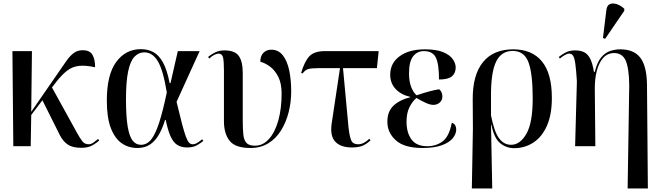

<svg xmlns="http://www.w3.org/2000/svg" viewBox="-20 -824 3737 1082"><path d="M55 0 50 -536H160L156 -194L308 -414Q335 -454 355 -482Q375 -510 396 -525.5Q417 -541 446 -541Q486 -541 501 -515Q516 -489 516 -445Q461 -457 423.5 -452.5Q386 -448 356.5 -424.5Q327 -401 295 -360L273 -331L412 -79Q433 -41 445.5 -26Q458 -11 480 -11Q493 -11 507 -21Q521 -31 533 -41L539 -33Q527 -20 502 -5.5Q477 9 438 9Q391 9 364 -8Q337 -25 318 -61L219 -259L156 -176L153 0Z M754 10Q704 10 665.5 -17Q627 -44 604.5 -102.5Q582 -161 582 -257Q582 -403 635 -475Q688 -547 774 -547Q813 -547 844 -530.5Q875 -514 898 -473Q921 -432 936 -356H941L982 -536H1105L975 -250Q994 -171 1006.5 -123.5Q1019 -76 1028.5 -51.5Q1038 -27 1046.5 -19Q1055 -11 1066 -11Q1080 -11 1095 -21Q1110 -31 1119 -39L1126 -30Q1112 -18 1090 -5.5Q1068 7 1035 7Q1002 7 979.5 -7Q957 -21 941.5 -55Q926 -89 914 -148H910Q897 -104 877 -68Q857 -32 827.5 -11Q798 10 754 10ZM774 -8Q808 -8 832 -38Q856 -68 877 -133Q898 -198 920 -303Q900 -427 870 -478Q840 -529 793 -529Q761 -529 737.5 -504Q714 -479 702 -421Q690 -363 690 -266Q690 -167 699.5 -111Q709 -55 727.5 -31.5Q746 -8 774 -8Z M1392 10Q1306 10 1274 -30.5Q1242 -71 1242 -141V-425Q1242 -479 1237 -500Q1232 -521 1212 -522Q1203 -522 1189 -515.5Q1175 -509 1159 -494L1153 -503Q1170 -518 1193 -529Q1216 -540 1245 -540Q1303 -540 1325.5 -509Q1348 -478 1348 -412V-145Q1348 -95 1351.5 -64Q1355 -33 1369.5 -18Q1384 -3 1417 -3Q1462 -3 1496 -41Q1530 -79 1548.5 -145.5Q1567 -212 1567 -297Q1567 -355 1547.5 -392.5Q1528 -430 1500 -450Q1472 -470 1447 -476Q1447 -509 1464.5 -526.5Q1482 -544 1509 -544Q1549 -544 1574 -512Q1599 -480 1610 -426.5Q1621 -373 1621 -309Q1621 -248 1606.5 -191Q1592 -134 1563.5 -88.5Q1535 -43 1492 -16.5Q1449 10 1392 10Z M1963 7Q1900 7 1869.5 -25.5Q1839 -58 1849 -127L1896 -440H1777Q1735 -440 1717.5 -435Q1700 -430 1685 -410L1677 -413Q1696 -478 1723.5 -507Q1751 -536 1812 -536H2114L2104 -440H1913L1944 -106Q1950 -54 1959.5 -32.5Q1969 -11 1998 -11Q2030 -11 2061 -42L2068 -33Q2042 -9 2019 -1Q1996 7 1963 7Z M2361 10Q2259 10 2211 -33Q2163 -76 2163 -138Q2163 -197 2198.5 -229.5Q2234 -262 2292 -276V-278Q2240 -290 2209.5 -322.5Q2179 -355 2179 -403Q2179 -468 2232 -507Q2285 -546 2375 -546Q2437 -546 2475 -531Q2513 -516 2530.5 -492Q2548 -468 2548 -444Q2548 -412 2527 -394Q2506 -376 2454 -376Q2454 -464 2436 -500Q2418 -536 2369 -536Q2331 -536 2308 -506.5Q2285 -477 2285 -411Q2285 -362 2298.5 -330.5Q2312 -299 2328 -287Q2366 -300 2399.5 -309Q2433 -318 2455 -321Q2473 -306 2473 -280Q2473 -259 2458 -246Q2443 -233 2422 -233Q2404 -233 2379 -244.5Q2354 -256 2327 -272Q2304 -253 2287.5 -220Q2271 -187 2271 -138Q2271 -76 2299 -38Q2327 0 2388 0Q2437 0 2474 -27Q2511 -54 2526 -132Q2540 -128 2545.5 -117.5Q2551 -107 2551 -94Q2551 -69 2531.5 -45Q2512 -21 2470 -5.5Q2428 10 2361 10Z M2639 238 2645 -98 2644 -264Q2643 -401 2701.5 -473.5Q2760 -546 2872 -546Q2978 -546 3034 -478Q3090 -410 3090 -272Q3090 -178 3062 -115Q3034 -52 2985.5 -20.5Q2937 11 2877 11Q2834 11 2799.5 -16.5Q2765 -44 2749 -121H2747L2754 238ZM2860 -8Q2911 -8 2946.5 -70Q2982 -132 2982 -269Q2982 -410 2958 -473.5Q2934 -537 2869 -537Q2805 -537 2775.5 -476Q2746 -415 2747 -280V-174Q2765 -81 2792.5 -44.5Q2820 -8 2860 -8Z M3517 238 3526 -342Q3525 -440 3506 -482.5Q3487 -525 3441 -525Q3404 -525 3379.5 -498Q3355 -471 3343 -424Q3331 -377 3332 -318L3335 0H3221L3231 -366Q3227 -429 3222.5 -462.5Q3218 -496 3210 -509Q3202 -522 3188 -522Q3178 -522 3163.5 -514Q3149 -506 3135 -494L3129 -503Q3146 -517 3168 -528.5Q3190 -540 3222 -540Q3250 -540 3270.5 -530.5Q3291 -521 3305 -495Q3319 -469 3327 -419H3332Q3345 -473 3367.5 -500Q3390 -527 3418 -536.5Q3446 -546 3476 -546Q3551 -546 3587.5 -500Q3624 -454 3626 -351L3631 238ZM3390 -605 3378 -610 3397 -766Q3400 -793 3416 -800.5Q3432 -808 3454.5 -801Q3477 -794 3498 -775V-763Z"/></svg>

Font: Noto Serif Display SemiCondensed Medium
Style: Regular
Weight: 500
Width: 4
Designer: Monotype Design Team
Foundry: Monotype Imaging Inc.
Version: Version 2.009